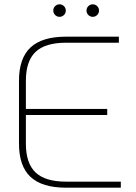

<svg xmlns="http://www.w3.org/2000/svg" viewBox="-20 -870 630 890"><path d="M68 -204V-496Q68 -600 121.5 -650Q175 -700 286 -700H531V-672H286Q190 -672 145 -629.5Q100 -587 100 -496V-365H477V-337H100V-204Q100 -113 145 -70.5Q190 -28 286 -28H540V0H286Q175 0 121.5 -50Q68 -100 68 -204ZM227 -821Q227 -833 235.5 -841.5Q244 -850 256 -850Q268 -850 276.5 -841.5Q285 -833 285 -821Q285 -809 276.5 -800.5Q268 -792 256 -792Q244 -792 235.5 -800.5Q227 -809 227 -821ZM381 -821Q381 -833 389.5 -841.5Q398 -850 410 -850Q422 -850 430.5 -841.5Q439 -833 439 -821Q439 -809 430.5 -800.5Q422 -792 410 -792Q398 -792 389.5 -800.5Q381 -809 381 -821Z"/></svg>

Font: KoHo ExtraLight
Style: Regular
Weight: 275
Version: Version 1.000; ttfautohint (v1.6)